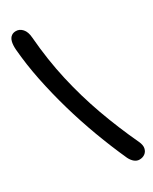

<svg xmlns="http://www.w3.org/2000/svg" viewBox="-261 -868 918 1153"><g transform="rotate(-30 198.0 -291.0)"><path d="M336 229Q318 229 302.5 216.5Q287 204 276 182Q228 76 186 -37Q144 -150 111 -265Q78 -380 55 -493Q32 -606 23 -714Q18 -782 47 -802Q59 -811 78 -811Q103 -811 122 -790Q141 -769 144 -728Q157 -567 190 -421.5Q223 -276 272.5 -138.5Q322 -1 386 136Q399 164 394.5 185Q390 206 374 217.5Q358 229 336 229Z"/></g></svg>

Font: Shantell Sans Light Medium
Style: Regular
Weight: 500
Version: Version 1.008;[ac192a2d6]